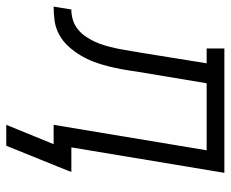

<svg xmlns="http://www.w3.org/2000/svg" viewBox="-136 -490 717 596"><g transform="rotate(90 222.0 -191.5)"><path d="M376 147H311L371 0H311L390 -475H182L145 -253Q142 -231 138 -209.5Q134 -188 128.5 -166.5Q123 -145 115 -124Q107 -103 95 -83Q83 -63 67 -45.5Q51 -28 30.5 -17Q10 -6 -12 -3Q-34 0 -56 0L-47 -55Q-31 -55 -15.5 -59.5Q0 -64 13.5 -74.5Q27 -85 36.5 -99Q46 -113 53 -128Q60 -143 64.5 -158.5Q69 -174 72.5 -189.5Q76 -205 78.5 -221Q81 -237 84 -252Q84 -255 84.5 -258Q85 -261 86 -264L120 -475H74V-530H460L381 -55H457L452 -41Z"/></g></svg>

Font: Iosevka Slab Light
Style: Italic
Weight: 300
Italic angle: -9°
Monospace: yes
Designer: Belleve Invis
Foundry: Belleve Invis
Version: Version 11.1.1; ttfautohint (v1.8.3)